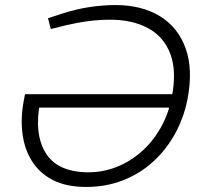

<svg xmlns="http://www.w3.org/2000/svg" viewBox="-20 -730 806 760"><path d="M322 10Q243 10 190 -17Q137 -44 107 -91.5Q77 -139 69 -200.5Q61 -262 74 -331L79 -357H685L675 -304H108L139 -329Q114 -199 161.5 -123.5Q209 -48 331 -48Q387 -48 440 -68.5Q493 -89 538 -128Q583 -167 615 -222.5Q647 -278 660 -346Q680 -448 654.5 -516Q629 -584 567 -618Q505 -652 415 -652Q375 -652 331.5 -646.5Q288 -641 241 -630L181 -615L170 -658L232 -678Q286 -695 337.5 -702.5Q389 -710 437 -710Q540 -710 612 -666.5Q684 -623 714.5 -539.5Q745 -456 722 -336Q707 -262 672 -199Q637 -136 585 -89Q533 -42 466 -16Q399 10 322 10Z"/></svg>

Font: REM ExtraLight
Style: Italic
Weight: 250
Italic angle: -11°
Designer: Octavio Pardo
Foundry: Ashler Design
Version: Version 1.005;gftools[0.9.28]